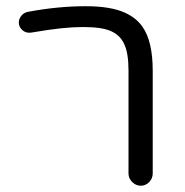

<svg xmlns="http://www.w3.org/2000/svg" viewBox="-20 -594 591 612"><path d="M466.8 -41V-368.2Q466.8 -462.4 434.1 -508.8Q413.6 -537.6 378.9 -553.2Q333.5 -574.2 252.9 -574.2Q165.5 -574.2 70.8 -556.6Q58.6 -554.7 50.3 -546.4Q44.4 -540 42.2 -534.2Q40 -528.3 40 -522.5Q40 -507.3 51.8 -497.6Q57.6 -492.7 63.2 -491.2Q68.8 -489.7 72.8 -489.7Q76.7 -489.7 80.1 -490.2Q137.7 -500 175.3 -503.9Q212.4 -507.8 244.1 -507.8Q275.9 -507.8 296.9 -504.6Q317.9 -501.5 333 -495.1Q363.8 -481.9 376.5 -452.1Q389.6 -424.3 389.6 -368.2V-41Q389.6 -25.4 401.4 -13.7Q413.6 -2 428.7 -2Q444.3 -2 455.6 -13.7Q466.8 -25.4 466.8 -41Z"/></svg>

Font: YuPearl-Light
Style: Light
Weight: 300
Designer: Max Yao
Foundry: Max-Everyday
Version: Version 1.011; ttfautohint (v1.8.3)